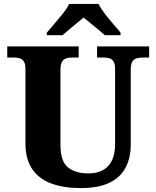

<svg xmlns="http://www.w3.org/2000/svg" viewBox="-20 -951 798 981"><path d="M392 10Q307 10 243.5 -13Q180 -36 145 -86.5Q110 -137 110 -219V-599Q110 -624 102 -636.5Q94 -649 81 -653Q68 -657 53 -657H17V-714H382V-657H346Q331 -657 317.5 -652.5Q304 -648 296.5 -635Q289 -622 289 -595V-210Q289 -127 327 -96Q365 -65 432 -65Q472 -65 502.5 -80Q533 -95 550.5 -128Q568 -161 568 -214V-599Q568 -624 560.5 -636.5Q553 -649 540 -653Q527 -657 512 -657H476V-714H742V-657H706Q690 -657 676.5 -652.5Q663 -648 655.5 -635Q648 -622 648 -595V-212Q648 -145 622 -95Q596 -45 539.5 -17.5Q483 10 392 10ZM219 -784Q235 -803 257.5 -829Q280 -855 301.5 -882Q323 -909 333 -931H483Q494 -909 514.5 -882Q535 -855 558 -829Q581 -803 596 -784V-771H516Q504 -782 484 -798.5Q464 -815 443 -832Q422 -849 407 -861Q392 -849 371.5 -832Q351 -815 331.5 -798.5Q312 -782 299 -771H219Z"/></svg>

Font: Noto Serif Tibetan ExtraBold
Style: Regular
Weight: 800
Version: Version 2.103